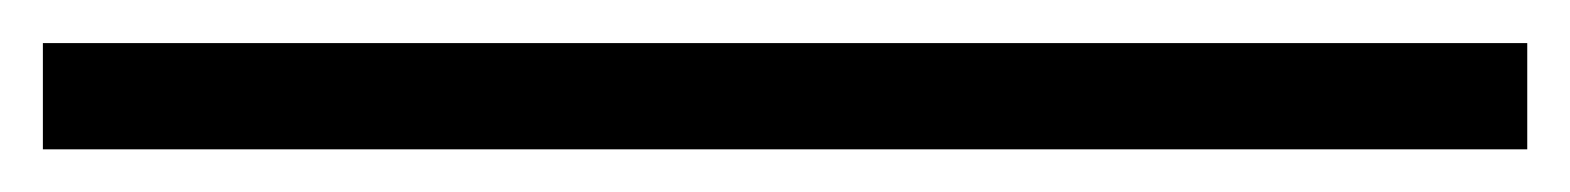

<svg xmlns="http://www.w3.org/2000/svg" viewBox="-68 55 736 90"><path d="M647.9 125H-47.9V75.2H647.9Z"/></svg>

Font: Ethiopic Sadiss
Style: Regular
Weight: 400
Designer: abass alamnehe
Foundry: Senamirmir Project
Version: Version 5.100